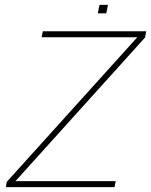

<svg xmlns="http://www.w3.org/2000/svg" viewBox="-20 -773 624 793"><path d="M384 -718 391 -753H426L419 -718ZM4 0 8 -22 547 -619H152L157 -644H584L579 -618L44 -25H458L453 0Z"/></svg>

Font: Kanit Thin
Style: Italic
Weight: 250
Italic angle: -12°
Designer: Katatrad Team
Foundry: CadsonDemak
Version: Version 2.000; ttfautohint (v1.8.3)